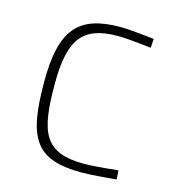

<svg xmlns="http://www.w3.org/2000/svg" viewBox="-84 -580 597 659"><g transform="rotate(15 214.5 -250.5)"><path d="M265 -509C116 -509 60 -446 60 -261C60 -60 98 8 265 8C303 8 387 0 387 0L385 -32C385 -32 303 -23 265 -23C123 -23 97 -89 97 -261C97 -419 137 -477 265 -477C303 -477 383 -467 383 -467L385 -499C385 -499 303 -509 265 -509Z"/></g></svg>

Font: RazerF5 Thin
Style: Regular
Weight: 250
Foundry: Razer Inc.
Version: Version 2